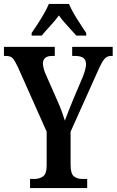

<svg xmlns="http://www.w3.org/2000/svg" viewBox="-21 -951 590 971"><path d="M131 0V-46H152Q179 -46 197 -59Q215 -72 215 -115V-285L68 -615Q54 -644 43.5 -656Q33 -668 9 -668H-1V-714H256V-668H242Q218 -668 207 -657.5Q196 -647 196 -631Q196 -620 200 -604.5Q204 -589 209 -578L269 -442Q282 -413 291 -388.5Q300 -364 307 -341Q315 -363 326 -390.5Q337 -418 350 -450L398 -563Q406 -583 410 -599.5Q414 -616 414 -626Q414 -649 400 -658.5Q386 -668 360 -668H344V-714H549V-668H540Q520 -668 506.5 -652Q493 -636 473 -590L336 -285V-118Q336 -72 353 -59Q370 -46 394 -46H420V0ZM139 -784Q152 -803 169 -829Q186 -855 201.5 -882Q217 -909 226 -931H328Q337 -909 352.5 -882Q368 -855 385.5 -829Q403 -803 415 -784V-771H365Q346 -793 320.5 -820Q295 -847 277 -873Q258 -847 233 -820Q208 -793 190 -771H139Z"/></svg>

Font: Noto Serif Tamil ExtraCondensed SemiBold
Style: Regular
Weight: 600
Width: 2
Designer: Indian Type Foundry, Tom Grace, and the Monotype Design Team
Foundry: Monotype Imaging Inc.
Version: Version 2.004; ttfautohint (v1.8.4.7-5d5b)